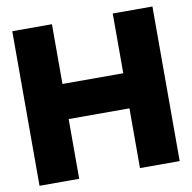

<svg xmlns="http://www.w3.org/2000/svg" viewBox="-80 -804 885 884"><g transform="rotate(-10 362.0 -361.5)"><path d="M34.2 -722.7H219.7V-443.4H503.9V-722.7H689.5V0H503.9V-279.3H219.7V0H34.2Z"/></g></svg>

Font: Giphurs Black
Style: Regular
Weight: 900
Version: Version 0.920; ttfautohint (v1.8.4.7-5d5b)